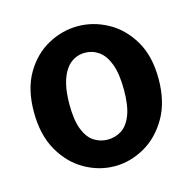

<svg xmlns="http://www.w3.org/2000/svg" viewBox="-80 -572 659 656"><g transform="rotate(-15 249.5 -243.5)"><path d="M249 4Q194 4 143.5 -24.5Q93 -53 61 -109Q29 -165 29 -246Q29 -327 61 -381.5Q93 -436 143.5 -463.5Q194 -491 249 -491Q304 -491 354.5 -463.5Q405 -436 437.5 -381.5Q470 -327 470 -246Q470 -165 437.5 -109Q405 -53 354.5 -24.5Q304 4 249 4ZM249 -90Q276 -90 298 -104Q320 -118 333 -151Q346 -184 346 -240Q346 -297 333 -331.5Q320 -366 298 -381.5Q276 -397 249 -397Q230 -397 212.5 -388.5Q195 -380 181.5 -361Q168 -342 160.5 -312Q153 -282 153 -240Q153 -184 166 -151Q179 -118 201 -104Q223 -90 249 -90Z"/></g></svg>

Font: Kreon
Style: Bold
Weight: 700
Designer: Julia Petretta
Foundry: Julia Petretta and Eli Heuer
Version: Version 2.002